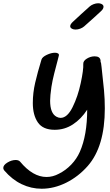

<svg xmlns="http://www.w3.org/2000/svg" viewBox="-52 -1168 672 1176"><path d="M570 -758Q580 -669 585 -615.5Q590 -562 590 -504Q590 -271 486 -152Q428 -86 353.5 -49Q279 -12 203 -12Q139 -12 80.5 -40Q22 -68 -26 -124Q-32 -132 -32 -139Q-32 -157 -6.5 -172.5Q19 -188 44 -188Q62 -188 71 -178Q149 -84 233 -84Q272 -84 309 -104Q351 -125 384.5 -160Q418 -195 437 -238Q482 -340 482 -496Q445 -439 394.5 -406Q344 -373 283 -373Q211 -373 180 -418Q149 -463 149 -537Q149 -599 163.5 -661.5Q178 -724 202 -803Q207 -819 234.5 -832Q262 -845 285 -845Q298 -845 304.5 -840Q311 -835 308 -826L302 -802Q291 -761 280 -717.5Q269 -674 263 -636Q255 -580 255 -551Q255 -474 294 -453Q307 -446 319 -446Q360 -446 392.5 -511.5Q425 -577 442.5 -659Q460 -741 458 -776Q457 -795 480 -809Q503 -823 528 -823Q561 -823 564 -797V-790L567 -781ZM378 -1007Q378 -1020 395 -1035Q445 -1082 498 -1129Q507 -1137 521.5 -1142.5Q536 -1148 549 -1148Q561 -1148 569 -1144Q582 -1138 582 -1127Q582 -1113 566 -1099Q530 -1065 463 -1006Q454 -998 439.5 -992.5Q425 -987 411 -987Q399 -987 391 -991Q378 -997 378 -1007Z"/></svg>

Font: Sedgwick Ave
Style: Regular
Weight: 400
Designer: Kevin Burke, Pedro Vergani
Foundry: Google, Inc.
Version: Version 1.000